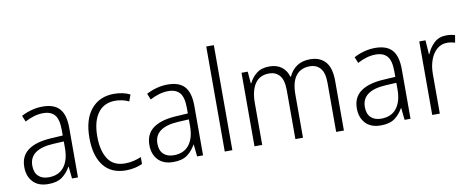

<svg xmlns="http://www.w3.org/2000/svg" viewBox="-65 -1059 3373 1368"><g transform="rotate(-10 1621.0 -375.0)"><path d="M246 -541Q329 -541 368 -497Q407 -453 407 -358V0H364L355 -87H353Q329 -44 292.5 -17Q256 10 191 10Q120 10 81.5 -31Q43 -72 43 -139Q43 -219 100.5 -260.5Q158 -302 268 -308L352 -313V-352Q352 -430 324.5 -462Q297 -494 242 -494Q209 -494 176 -484.5Q143 -475 109 -457L91 -501Q124 -519 164 -530Q204 -541 246 -541ZM274 -266Q101 -256 101 -139Q101 -89 128 -63Q155 -37 202 -37Q275 -37 313 -85Q351 -133 352 -217V-270Z M753 10Q647 10 591.5 -61.5Q536 -133 536 -262Q536 -397 597 -469.5Q658 -542 762 -542Q796 -542 825.5 -535.5Q855 -529 878 -517L861 -470Q813 -492 763 -492Q681 -492 637 -432Q593 -372 593 -263Q593 -161 632 -100.5Q671 -40 755 -40Q788 -40 817.5 -47Q847 -54 873 -65V-15Q849 -4 818.5 3Q788 10 753 10Z M1151 -541Q1234 -541 1273 -497Q1312 -453 1312 -358V0H1269L1260 -87H1258Q1234 -44 1197.5 -17Q1161 10 1096 10Q1025 10 986.5 -31Q948 -72 948 -139Q948 -219 1005.5 -260.5Q1063 -302 1173 -308L1257 -313V-352Q1257 -430 1229.5 -462Q1202 -494 1147 -494Q1114 -494 1081 -484.5Q1048 -475 1014 -457L996 -501Q1029 -519 1069 -530Q1109 -541 1151 -541ZM1179 -266Q1006 -256 1006 -139Q1006 -89 1033 -63Q1060 -37 1107 -37Q1180 -37 1218 -85Q1256 -133 1257 -217V-270Z M1524 0H1469V-760H1524Z M2181 -542Q2252 -542 2291.5 -498Q2331 -454 2331 -359V0H2275V-355Q2275 -427 2247 -460Q2219 -493 2171 -493Q2105 -493 2070 -448Q2035 -403 2035 -313V0H1980V-352Q1980 -427 1952 -460Q1924 -493 1876 -493Q1808 -493 1774 -443Q1740 -393 1740 -304V0H1684V-532H1729L1736 -447H1740Q1758 -486 1793.5 -514Q1829 -542 1886 -542Q1940 -542 1974.5 -516Q2009 -490 2022 -444H2026Q2047 -490 2085.5 -516Q2124 -542 2181 -542Z M2652 -541Q2735 -541 2774 -497Q2813 -453 2813 -358V0H2770L2761 -87H2759Q2735 -44 2698.5 -17Q2662 10 2597 10Q2526 10 2487.5 -31Q2449 -72 2449 -139Q2449 -219 2506.5 -260.5Q2564 -302 2674 -308L2758 -313V-352Q2758 -430 2730.5 -462Q2703 -494 2648 -494Q2615 -494 2582 -484.5Q2549 -475 2515 -457L2497 -501Q2530 -519 2570 -530Q2610 -541 2652 -541ZM2680 -266Q2507 -256 2507 -139Q2507 -89 2534 -63Q2561 -37 2608 -37Q2681 -37 2719 -85Q2757 -133 2758 -217V-270Z M3167 -541Q3201 -541 3229 -532L3220 -479Q3207 -483 3193 -485.5Q3179 -488 3164 -488Q3121 -488 3090 -461.5Q3059 -435 3042 -389.5Q3025 -344 3025 -287V0H2970V-532H3015L3022 -430H3025Q3043 -475 3078 -508Q3113 -541 3167 -541Z"/></g></svg>

Font: Noto Sans Gurmukhi UI SemiCondensed Light
Style: Regular
Weight: 300
Width: 4
Designer: Jelle Bosma - Monotype Design Team
Foundry: Monotype Imaging Inc.
Version: Version 2.004; ttfautohint (v1.8.4.7-5d5b)